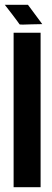

<svg xmlns="http://www.w3.org/2000/svg" viewBox="-29 -784 218 804"><path d="M68 -681Q53 -681 53 -682L43 -696L22 -724L-9 -764H88L148 -683L100 -682ZM28 0V-647H141V0Z"/></svg>

Font: New Amsterdam
Style: Regular
Weight: 400
Designer: Vladimir Nikolic
Foundry: Vladimir Nikolic
Version: Version 1.000; ttfautohint (v1.8.4.7-5d5b)